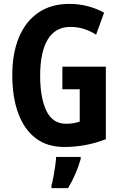

<svg xmlns="http://www.w3.org/2000/svg" viewBox="-20 -744 614 985"><path d="M300 -402H523V-30Q421 10 310 10Q222 10 163 -35Q104 -80 73.5 -163Q43 -246 43 -359Q43 -470 77 -552Q111 -634 176.5 -679Q242 -724 336 -724Q388 -724 433 -711.5Q478 -699 514 -679L473 -566Q411 -606 341 -606Q264 -606 225 -541.5Q186 -477 186 -355Q186 -242 218 -175.5Q250 -109 319 -109Q357 -109 389 -120V-286H300ZM394 72Q371 152 329 221H244V208Q249 191 254 164Q259 137 263 109Q267 81 268 61H394Z"/></svg>

Font: Noto Sans Khmer UI ExtraCondensed
Style: Bold
Weight: 700
Width: 2
Designer: Danh Hong and the Monotype Design Team
Foundry: Monotype Imaging Inc.
Version: Version 2.002; ttfautohint (v1.8.4.7-5d5b)